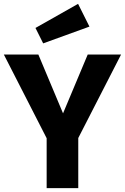

<svg xmlns="http://www.w3.org/2000/svg" viewBox="-27 -976 648 996"><path d="M379 -260V0H215V-259L-7 -693H172L300 -388L428 -693H601ZM437 -838 197 -751 157 -831 378 -956Z"/></svg>

Font: FiraGOUPP
Style: Bold
Weight: 700
Designer: bBox Type
Foundry: bBox Type GmbH
Version: Version 1.001